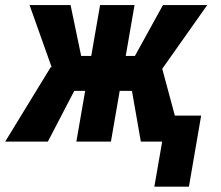

<svg xmlns="http://www.w3.org/2000/svg" viewBox="-47 -548 855 743"><path d="M185.5 -196.3 67.4 -528.3H226.1L267.1 -331.5H354.5L314 -196.3ZM251 -216.8 138.2 0H-26.9L149.9 -289.1ZM473.6 -528.3 382.3 0H248.5L340.3 -528.3ZM754.9 -528.3 520.5 -196.3H387.2L393.6 -331.5H475.1L583.5 -528.3ZM498 0 458.5 -225.6 578.1 -292 656.7 0ZM731.4 -100.6 684.1 174.3H550.3L598.1 -100.6Z"/></svg>

Font: Roboto Condensed
Style: Bold Italic
Weight: 700
Italic angle: -12°
Designer: Christian Robertson
Foundry: Google
Version: Version 3.0